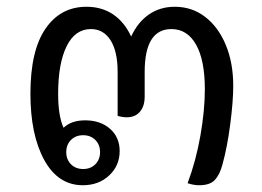

<svg xmlns="http://www.w3.org/2000/svg" viewBox="-20 -542 776 568"><path d="M670 -288Q670 -242 661 -173.5Q652 -105 638 -55Q630 -25 615.5 -9.5Q601 6 569 6Q553 6 535 0Q560 -67 573 -141.5Q586 -216 586 -278Q586 -364 560 -410Q534 -456 487 -456Q408 -456 408 -329V-256Q408 -228 394 -211.5Q380 -195 355 -195Q343 -195 328 -199V-329Q328 -390 307 -423Q286 -456 249 -456Q202 -456 177 -405Q152 -354 152 -265Q152 -199 168 -164Q191 -186 232 -186Q277 -186 305.5 -161Q334 -136 334 -95Q334 -52 303 -23Q272 6 225 6Q152 6 111 -68.5Q70 -143 70 -265Q70 -392 114.5 -457Q159 -522 236 -522Q281 -522 314.5 -499.5Q348 -477 368 -434Q388 -477 421 -499.5Q454 -522 497 -522Q548 -522 587 -492Q626 -462 648 -409Q670 -356 670 -288ZM176 -92Q176 -70 190 -56Q204 -42 226 -42Q248 -42 262 -56Q276 -70 276 -92Q276 -114 262 -128Q248 -142 226 -142Q204 -142 190 -128Q176 -114 176 -92Z"/></svg>

Font: Thasadith
Style: Bold
Weight: 700
Designer: Cadson Demak Co.,Ltd.
Foundry: Cadson Demak Co.,Ltd.
Version: Version 1.000; ttfautohint (v1.6)